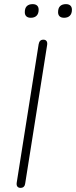

<svg xmlns="http://www.w3.org/2000/svg" viewBox="-20 -903 368 929"><path d="M79 6Q69 6 64 -0.5Q59 -7 61 -20L167 -689Q169 -700 174.5 -705.5Q180 -711 190 -711Q200 -711 205 -704.5Q210 -698 208 -685L102 -16Q101 -6 95.5 0Q90 6 79 6ZM290 -817Q276 -817 268.5 -824Q261 -831 261 -844Q261 -864 271 -873.5Q281 -883 299 -883Q313 -883 320.5 -876Q328 -869 328 -856Q328 -837 318 -827Q308 -817 290 -817ZM129 -817Q115 -817 107.5 -824Q100 -831 100 -844Q100 -864 110 -873.5Q120 -883 138 -883Q152 -883 159.5 -876Q167 -869 167 -856Q167 -837 157 -827Q147 -817 129 -817Z"/></svg>

Font: Nunito ExtraLight
Style: Italic
Weight: 200
Italic angle: -9°
Designer: Vernon Adams
Foundry: Vernon Adams
Version: Version 3.602